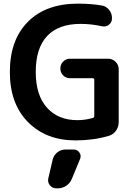

<svg xmlns="http://www.w3.org/2000/svg" viewBox="-20 -760 745 1053"><path d="M394 10Q233 10 133.5 -90.5Q34 -191 34 -365Q34 -541 133 -640.5Q232 -740 407 -740Q479 -740 538 -730Q562 -726 578 -706.5Q594 -687 594 -662V-658Q594 -637 577 -624Q560 -611 539 -616Q480 -629 422 -629Q301 -629 238.5 -562.5Q176 -496 176 -365Q176 -238 237.5 -169.5Q299 -101 404 -101Q447 -101 489 -113Q497 -115 497 -124V-322Q497 -331 489 -331H364Q342 -331 326.5 -346.5Q311 -362 311 -384Q311 -407 326.5 -422.5Q342 -438 364 -438H574Q597 -438 614 -421Q631 -404 631 -381V-90Q631 -64 616 -43Q601 -22 577 -15Q492 10 394 10ZM339 60H384Q404 60 415.5 76.5Q427 93 419 112L374 221Q364 245 343 259Q322 273 296 273H289Q267 273 253.5 256Q240 239 245 218L269 115Q275 91 294.5 75.5Q314 60 339 60Z"/></svg>

Font: Rounded Mplus 1c Bold
Style: Bold
Weight: 700
Version: Version 1.059.20150529